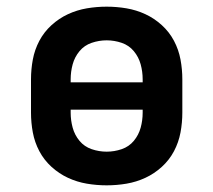

<svg xmlns="http://www.w3.org/2000/svg" viewBox="-20 -548 640 576"><path d="M300 8Q270 8 240.5 3Q211 -2 184 -14.5Q157 -27 134.5 -47.5Q112 -68 98 -94.5Q84 -121 78.5 -150.5Q73 -180 73 -210V-310Q73 -340 78.5 -369.5Q84 -399 98 -425.5Q112 -452 134.5 -472.5Q157 -493 184 -505.5Q211 -518 240.5 -523Q270 -528 300 -528Q330 -528 359.5 -523Q389 -518 416 -505.5Q443 -493 465.5 -472.5Q488 -452 502 -425.5Q516 -399 521.5 -369.5Q527 -340 527 -310V-210Q527 -180 521.5 -150.5Q516 -121 502 -94.5Q488 -68 465.5 -47.5Q443 -27 416 -14.5Q389 -2 359.5 3Q330 8 300 8ZM192 -301H408V-310Q408 -333 402 -355Q396 -377 381.5 -394.5Q367 -412 345 -419.5Q323 -427 300 -427Q277 -427 255 -419.5Q233 -412 218.5 -394.5Q204 -377 198 -355Q192 -333 192 -310ZM300 -93Q323 -93 345 -100.5Q367 -108 381.5 -125.5Q396 -143 402 -165Q408 -187 408 -210V-219H192V-210Q192 -187 198 -165Q204 -143 218.5 -125.5Q233 -108 255 -100.5Q277 -93 300 -93Z"/></svg>

Font: Iosevka SS04 Extended
Style: Bold
Weight: 700
Width: 7
Monospace: yes
Designer: Belleve Invis
Foundry: Belleve Invis
Version: Version 19.0.0; ttfautohint (v1.8.4)